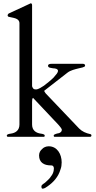

<svg xmlns="http://www.w3.org/2000/svg" viewBox="-20 -823 575 1155"><path d="M308 0H522C528 0 530 -4 530 -9C530 -12 528 -15 524 -16C496 -22 474 -32 456 -50L255 -261C253 -265 246 -272 246 -277L386 -386C404 -400 430 -406 454 -412C465 -415 492 -418 492 -428C492 -435 487 -439 480 -439H289C280 -439 269 -437 269 -428C269 -414 287 -415 300 -412C312 -412 329 -409 329 -396C329 -392 326 -386 322 -380C316 -372 310 -365 302 -356C285 -339 264 -323 245 -308C232 -300 212 -285 196 -285C182 -285 178 -290 173 -304V-792C173 -799 170 -803 165 -803C164 -803 163 -803 162 -802L158 -800L33 -742C30 -740 28 -738 28 -736C26 -735 26 -733 26 -732C26 -729 26 -726 28 -725C28 -724 30 -723 32 -722C58 -715 97 -715 97 -683V-74C97 -39 74 -23 44 -19C35 -18 21 -15 21 -8C21 -3 23 -1 26 0H244C248 0 249 -4 249 -8C249 -15 235 -18 226 -19C196 -23 173 -39 173 -74V-210C173 -216 174 -222 174 -226C176 -232 177 -234 179 -234H180V-233L331 -73C336 -67 352 -50 352 -42C352 -31 343 -25 335 -22C328 -21 303 -16 303 -8C303 -4 304 0 308 0ZM236 312C248 312 258 303 266 298C301 274 331 241 344 196C349 183 351 169 351 154C351 104 324 57 273 57C257 57 241 64 233 74C223 82 215 95 215 112C215 154 244 172 286 172C296 172 298 174 302 180C302 182 303 184 304 186V192C304 211 296 227 286 239C278 253 262 265 252 275C246 281 229 287 229 299C229 304 230 312 236 312Z"/></svg>

Font: fbb
Style: Regular
Weight: 400
Designer: David J. Perry, Michael Sharpe
Version: Version 1.045